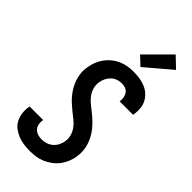

<svg xmlns="http://www.w3.org/2000/svg" viewBox="-306 -1045 1113 1113"><g transform="rotate(45 250.0 -489.0)"><path d="M205 8Q179 8 154 4.5Q129 1 106.5 -8Q84 -17 64.5 -32Q45 -47 34 -68.5Q23 -90 19.5 -115Q16 -140 20 -166L22 -174H133L132 -170Q129 -153 132.5 -137Q136 -121 146.5 -109.5Q157 -98 172.5 -93Q188 -88 205 -88Q223 -88 241 -93.5Q259 -99 274 -111.5Q289 -124 298 -141.5Q307 -159 310 -177Q314 -202 307 -225.5Q300 -249 286 -267.5Q272 -286 253.5 -300.5Q235 -315 217 -329.5Q199 -344 181.5 -360Q164 -376 149.5 -394Q135 -412 123.5 -432.5Q112 -453 104.5 -476Q97 -499 95 -523.5Q93 -548 98 -573Q102 -597 110.5 -619.5Q119 -642 134 -662.5Q149 -683 168.5 -699Q188 -715 210.5 -725Q233 -735 257 -739Q281 -743 304 -743Q330 -743 354.5 -739.5Q379 -736 401 -727Q423 -718 440.5 -702.5Q458 -687 469 -666.5Q480 -646 482.5 -621Q485 -596 481 -571L480 -564H369L370 -567Q372 -583 369 -598.5Q366 -614 357.5 -625.5Q349 -637 334.5 -642Q320 -647 304 -647Q287 -647 270 -641Q253 -635 239.5 -622Q226 -609 218 -592.5Q210 -576 207 -558Q203 -533 210 -509.5Q217 -486 231 -467.5Q245 -449 263 -434.5Q281 -420 299.5 -405.5Q318 -391 335 -375Q352 -359 367 -341Q382 -323 393.5 -302.5Q405 -282 412.5 -259.5Q420 -237 422 -212Q424 -187 420 -162Q416 -138 406.5 -114.5Q397 -91 381.5 -70.5Q366 -50 345 -34.5Q324 -19 301 -9Q278 1 253 4.5Q228 8 205 8ZM314 -790 261 -840 407 -986 472 -924Z"/></g></svg>

Font: Iosevka SS18
Style: Bold Italic
Weight: 700
Italic angle: -9°
Monospace: yes
Designer: Belleve Invis
Foundry: Belleve Invis
Version: Version 25.1.1; ttfautohint (v1.8.4)